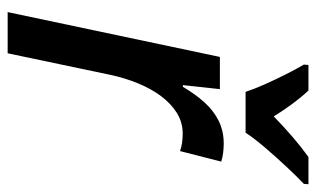

<svg xmlns="http://www.w3.org/2000/svg" viewBox="-178 -628 806 489"><g transform="rotate(90 224.5 -383.0)"><path d="M10.3 0 124.5 -540.5H206.5L196.3 -446.3H200.7Q219.2 -478 240.5 -501.5Q261.7 -524.9 287.6 -537.6Q313.5 -550.3 345.2 -550.3Q356.9 -550.3 368.7 -548.8Q380.4 -547.4 391.1 -543.9L364.3 -439Q355 -442.4 343.8 -444.1Q332.5 -445.8 319.8 -445.8Q291 -445.8 267.1 -430.9Q243.2 -416 224.1 -390.4Q205.1 -364.7 191.7 -331.8Q178.2 -298.8 170.4 -262.7L115.2 0ZM213.4 -606Q206.5 -627.4 194.3 -654.8Q182.1 -682.1 168.7 -708.7Q155.3 -735.4 144 -754.4L145 -766.1H210Q219.7 -755.9 230.7 -742.2Q241.7 -728.5 253.4 -711.9Q265.1 -695.3 275.9 -677.7Q303.2 -704.1 329.3 -726.6Q355.5 -749 379.4 -766.1H448.7L447.8 -754.4Q430.2 -737.8 404.8 -710.7Q379.4 -683.6 355.2 -655.3Q331.1 -627 317.4 -606Z"/></g></svg>

Font: Open Sans SemiCondensed SemiBold
Style: Italic
Weight: 600
Width: 4
Italic angle: -12°
Designer: Monotype Design Team
Foundry: Monotype Imaging Inc.
Version: Version 3.000